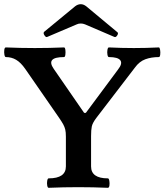

<svg xmlns="http://www.w3.org/2000/svg" viewBox="-36 -892 784 915"><path d="M196 3Q191 3 189 -8Q187 -19 189 -30.5Q191 -42 196 -42Q278 -42 278 -99V-241Q278 -262 275 -274.5Q272 -287 265.5 -299Q259 -311 246 -330L84 -564Q63 -594 41 -607Q19 -620 -8 -620Q-13 -620 -15 -631.5Q-17 -643 -15.5 -654.5Q-14 -666 -8 -666Q62 -663 130 -663Q199 -663 269 -666Q274 -666 275.5 -654.5Q277 -643 275.5 -631.5Q274 -620 269 -620Q181 -620 220 -564L365 -354H373L526 -560Q549 -589 537.5 -604.5Q526 -620 483 -620Q478 -620 476 -631.5Q474 -643 476 -654.5Q478 -666 483 -666Q543 -663 602 -663Q660 -663 721 -666Q725 -666 727 -654.5Q729 -643 727.5 -631.5Q726 -620 721 -620Q685 -620 656.5 -609.5Q628 -599 607 -570L423 -330Q405 -306 401.5 -289.5Q398 -273 398 -243V-99Q398 -42 478 -42Q483 -42 485 -30.5Q487 -19 485.5 -8Q484 3 478 3Q407 0 337 0Q267 0 196 3ZM189 -716Q183 -713 176 -723.5Q169 -734 174 -740L322 -862Q335 -872 349 -872Q362 -872 375 -862L524 -738Q529 -733 522.5 -723Q516 -713 509 -716L369 -776Q364 -778 359 -779Q354 -780 349 -780Q338 -780 330 -776Z"/></svg>

Font: Junicode SmExp
Style: Bold
Weight: 700
Width: 6
Designer: Peter S. Baker
Version: Version 2.205; ttfautohint (v1.8.4)